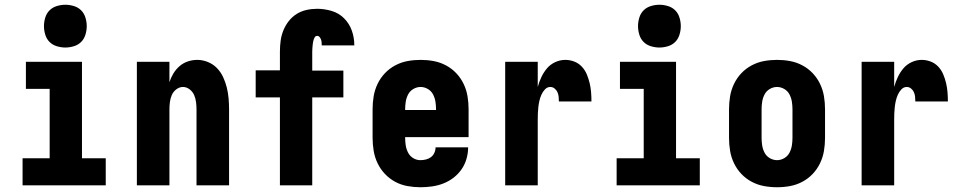

<svg xmlns="http://www.w3.org/2000/svg" viewBox="-20 -780 4040 808"><path d="M75 0V-114H189V-406H89V-520H325V-114H425V0ZM255 -580Q237 -580 219 -585.5Q201 -591 188.5 -603.5Q176 -616 170.5 -634Q165 -652 165 -670Q165 -688 170.5 -706Q176 -724 188.5 -736.5Q201 -749 219 -754.5Q237 -760 255 -760Q273 -760 291 -754.5Q309 -749 321.5 -736.5Q334 -724 339.5 -706Q345 -688 345 -670Q345 -652 339.5 -634Q334 -616 321.5 -603.5Q309 -591 291 -585.5Q273 -580 255 -580Z M556 0V-520H693V-434Q699 -453 709.5 -470.5Q720 -488 735.5 -501.5Q751 -515 770.5 -521.5Q790 -528 810 -528Q833 -528 855 -519Q877 -510 893 -493.5Q909 -477 919 -455.5Q929 -434 934.5 -411.5Q940 -389 942 -366Q944 -343 944 -320V0H807V-320Q807 -335 805 -350.5Q803 -366 797 -380Q791 -394 778 -404Q765 -414 750 -414Q735 -414 722 -404Q709 -394 703 -380Q697 -366 695 -350.5Q693 -335 693 -320V0Z M1158 0V-370H1056V-484H1158V-563Q1158 -586 1161 -608.5Q1164 -631 1172.5 -652Q1181 -673 1195 -691Q1209 -709 1228 -721Q1247 -733 1269.5 -738Q1292 -743 1315 -743Q1345 -743 1375.5 -734Q1406 -725 1428 -703Q1450 -681 1460.5 -651.5Q1471 -622 1471 -591V-589H1334Q1334 -595 1333.5 -601.5Q1333 -608 1331 -613.5Q1329 -619 1325 -624Q1321 -629 1315 -629Q1308 -629 1304.5 -623Q1301 -617 1299.5 -611.5Q1298 -606 1297 -600Q1296 -594 1295.5 -587.5Q1295 -581 1294.5 -575Q1294 -569 1294 -563V-483H1425V-370H1294V0Z M1749 8Q1722 8 1694.5 3Q1667 -2 1643 -15Q1619 -28 1600 -48Q1581 -68 1569 -93Q1557 -118 1552.5 -145.5Q1548 -173 1548 -200V-320Q1548 -348 1552.5 -375Q1557 -402 1569 -427Q1581 -452 1600 -472Q1619 -492 1643.5 -505Q1668 -518 1695 -523Q1722 -528 1750 -528Q1778 -528 1805 -523Q1832 -518 1856.5 -505Q1881 -492 1900 -472Q1919 -452 1931 -427Q1943 -402 1947.5 -375Q1952 -348 1952 -320V-203H1685V-200Q1685 -184 1687.5 -168Q1690 -152 1697.5 -137.5Q1705 -123 1719 -114.5Q1733 -106 1749 -106Q1761 -106 1773 -109Q1785 -112 1794 -119Q1803 -126 1808 -137Q1813 -148 1813 -160H1950V-159Q1950 -135 1943 -111Q1936 -87 1922 -67Q1908 -47 1888.5 -32Q1869 -17 1846 -8Q1823 1 1798.5 4.5Q1774 8 1749 8ZM1685 -317H1815V-320Q1815 -336 1812.5 -352Q1810 -368 1802.5 -382.5Q1795 -397 1780.5 -405.5Q1766 -414 1750 -414Q1734 -414 1719.5 -405.5Q1705 -397 1697.5 -382.5Q1690 -368 1687.5 -352Q1685 -336 1685 -320Z M2106 0V-520H2243V-414Q2249 -436 2258.5 -456Q2268 -476 2282 -492.5Q2296 -509 2316.5 -518.5Q2337 -528 2359 -528Q2378 -528 2396.5 -521Q2415 -514 2428.5 -499.5Q2442 -485 2449.5 -467Q2457 -449 2461.5 -430Q2466 -411 2467.5 -391.5Q2469 -372 2469 -353H2332Q2332 -363 2331 -373Q2330 -383 2326 -392Q2322 -401 2314 -407.5Q2306 -414 2296 -414Q2283 -414 2273.5 -404Q2264 -394 2258.5 -381.5Q2253 -369 2250 -356Q2247 -343 2245.5 -329.5Q2244 -316 2243.5 -302.5Q2243 -289 2243 -276V0Z M2575 0V-114H2689V-406H2589V-520H2825V-114H2925V0ZM2755 -580Q2737 -580 2719 -585.5Q2701 -591 2688.5 -603.5Q2676 -616 2670.5 -634Q2665 -652 2665 -670Q2665 -688 2670.5 -706Q2676 -724 2688.5 -736.5Q2701 -749 2719 -754.5Q2737 -760 2755 -760Q2773 -760 2791 -754.5Q2809 -749 2821.5 -736.5Q2834 -724 2839.5 -706Q2845 -688 2845 -670Q2845 -652 2839.5 -634Q2834 -616 2821.5 -603.5Q2809 -591 2791 -585.5Q2773 -580 2755 -580Z M3250 8Q3222 8 3195 3Q3168 -2 3143.5 -15Q3119 -28 3100 -48Q3081 -68 3069 -93Q3057 -118 3052.5 -145Q3048 -172 3048 -200V-320Q3048 -348 3052.5 -375Q3057 -402 3069 -427Q3081 -452 3100 -472Q3119 -492 3143.5 -505Q3168 -518 3195 -523Q3222 -528 3250 -528Q3278 -528 3305 -523Q3332 -518 3356.5 -505Q3381 -492 3400 -472Q3419 -452 3431 -427Q3443 -402 3447.5 -375Q3452 -348 3452 -320V-200Q3452 -172 3447.5 -145Q3443 -118 3431 -93Q3419 -68 3400 -48Q3381 -28 3356.5 -15Q3332 -2 3305 3Q3278 8 3250 8ZM3250 -106Q3266 -106 3280.5 -114.5Q3295 -123 3302.5 -137.5Q3310 -152 3312.5 -168Q3315 -184 3315 -200V-320Q3315 -336 3312.5 -352Q3310 -368 3302.5 -382.5Q3295 -397 3280.5 -405.5Q3266 -414 3250 -414Q3234 -414 3219.5 -405.5Q3205 -397 3197.5 -382.5Q3190 -368 3187.5 -352Q3185 -336 3185 -320V-200Q3185 -184 3187.5 -168Q3190 -152 3197.5 -137.5Q3205 -123 3219.5 -114.5Q3234 -106 3250 -106Z M3606 0V-520H3743V-414Q3749 -436 3758.5 -456Q3768 -476 3782 -492.5Q3796 -509 3816.5 -518.5Q3837 -528 3859 -528Q3878 -528 3896.5 -521Q3915 -514 3928.5 -499.5Q3942 -485 3949.5 -467Q3957 -449 3961.5 -430Q3966 -411 3967.5 -391.5Q3969 -372 3969 -353H3832Q3832 -363 3831 -373Q3830 -383 3826 -392Q3822 -401 3814 -407.5Q3806 -414 3796 -414Q3783 -414 3773.5 -404Q3764 -394 3758.5 -381.5Q3753 -369 3750 -356Q3747 -343 3745.5 -329.5Q3744 -316 3743.5 -302.5Q3743 -289 3743 -276V0Z"/></svg>

Font: Iosevka Term Curly Heavy
Style: Regular
Weight: 900
Designer: Belleve Invis
Foundry: Belleve Invis
Version: Version 32.3.0